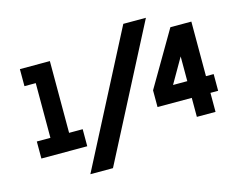

<svg xmlns="http://www.w3.org/2000/svg" viewBox="-109 -936 1393 1132"><g transform="rotate(-15 587.5 -370.0)"><path d="M55 0ZM335 -235V-131H55V-235H138V-569H69V-673H252V-235ZM727 -773H865L448 33H310ZM1165 -247H1118V-131H1004V-247H795V-349L990 -682H1118V-349H1165ZM1004 -349V-500L917 -349Z"/></g></svg>

Font: Biryani Black
Style: Regular
Weight: 900
Designer: Dan Reynolds and Mathieu Reguer
Foundry: Dan Reynolds and Mathieu Reguer
Version: Version 1.004; ttfautohint (v1.1) -l 5 -r 5 -G 72 -x 0 -D la